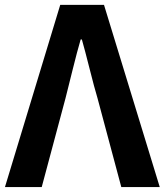

<svg xmlns="http://www.w3.org/2000/svg" viewBox="-25 -760 669 780"><path d="M-4.9 0 219.7 -740.2H397.5L624 0H467.8L371.1 -361.3Q358.4 -403.3 338.9 -481Q319.3 -558.6 307.6 -599.6H302.7Q289.1 -553.7 269.5 -474.6Q250 -395.5 241.2 -361.3L144.5 0Z"/></svg>

Font: Bpmf Zihi Sans Bold
Style: Bold
Weight: 700
Foundry: But Ko
Version: Version 1.320